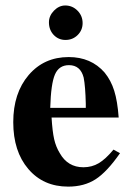

<svg xmlns="http://www.w3.org/2000/svg" viewBox="-20 -673 484 707"><path d="M397.9 -122.1 421.9 -108.9Q374 -40 332 -12.9Q290 14.2 231 14.2Q139.6 14.2 84.2 -50.8Q28.8 -115.7 28.8 -223.1Q28.8 -330.1 85.4 -396.5Q142.1 -462.9 232.9 -462.9Q315.4 -462.9 365.2 -405.8Q388.7 -377 400.6 -338.9Q412.6 -300.8 417 -240.2H169.9Q172.9 -189.5 179.4 -160.6Q186 -131.8 200.2 -108.9Q229.5 -57.1 287.1 -57.1Q318.4 -57.1 343.5 -72Q368.7 -86.9 397.9 -122.1ZM165 -275.9H295.9V-291Q294.4 -355 288.1 -387.2Q276.4 -433.1 233.9 -433.1Q197.3 -433.1 182.4 -398.9Q167.5 -364.7 165 -275.9ZM220.2 -652.8Q246.6 -652.8 265.4 -633.8Q284.2 -614.7 284.2 -587.9Q284.2 -562 265.9 -543.9Q247.6 -525.9 221.2 -525.9Q195.3 -525.9 177.7 -544.4Q160.2 -563 160.2 -590.8Q160.2 -614.7 178.7 -633.8Q197.3 -652.8 220.2 -652.8Z"/></svg>

Font: Accordance
Style: Bold
Weight: 700
Version: Version 1.2 (build January 31, 2020) Miklal Software Solutio